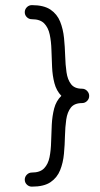

<svg xmlns="http://www.w3.org/2000/svg" viewBox="-20 -736 384 738"><path d="M322.8 -367.2Q322.8 -356 314.7 -347.9Q306.6 -339.8 295.4 -339.8Q266.1 -339.8 252.4 -322.5Q238.8 -305.2 234.6 -276.4Q230.5 -247.6 229.7 -213.4Q229 -179.2 225.8 -145Q222.7 -110.8 211.2 -82Q199.7 -53.2 174.3 -35.9Q148.9 -18.6 102.5 -18.6Q91.3 -18.6 83.3 -26.4Q75.2 -34.2 75.2 -45.4Q75.2 -56.6 83.3 -64.7Q91.3 -72.8 102.5 -72.8Q133.8 -72.8 149.4 -88.9Q165 -105 170.4 -131.8Q175.8 -158.7 176.5 -191.2Q177.2 -223.6 179 -256.8Q180.7 -290 188.2 -319.1Q195.8 -348.1 215.8 -367.7Q196.8 -387.2 189.2 -416.3Q181.6 -445.3 180.2 -478.5Q178.7 -511.7 177.7 -544.2Q176.8 -576.7 171.1 -603.3Q165.5 -629.9 149.9 -646Q134.3 -662.1 102.5 -662.1Q91.3 -662.1 83.3 -669.9Q75.2 -677.7 75.2 -689Q75.2 -700.2 83.3 -708.3Q91.3 -716.3 102.5 -716.3Q148.4 -716.3 174.1 -699Q199.7 -681.6 211.2 -652.8Q222.7 -624 226.1 -589.8Q229.5 -555.7 230.5 -521.5Q231.4 -487.3 235.6 -458.5Q239.7 -429.7 253.2 -412.4Q266.6 -395 295.4 -395Q306.6 -395 314.7 -386.7Q322.8 -378.4 322.8 -367.2Z"/></svg>

Font: Mikhak-DS1-FD Light
Style: Regular
Weight: 300
Designer: Amin Abedi
Version: Version 3.2